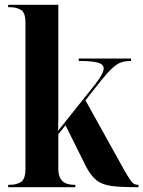

<svg xmlns="http://www.w3.org/2000/svg" viewBox="-20 -780 597 800"><path d="M14 0V-10H22Q48 -10 67 -21.5Q86 -33 86 -77V-686Q86 -728 67 -739Q48 -750 22 -750H14V-760H223V-336Q223 -313 223 -286.5Q223 -260 222 -235L376 -428Q396 -454 404 -469.5Q412 -485 412 -495Q412 -512 388 -519Q364 -526 308 -526V-536H526V-526Q503 -526 486 -520.5Q469 -515 450 -498Q431 -481 404 -448L336 -362L495 -76Q512 -46 521.5 -32Q531 -18 538 -14Q545 -10 554 -10H557V0H549Q484 0 445 -5Q406 -10 381.5 -29.5Q357 -49 336 -91L253 -258L223 -221V-77Q223 -48 233.5 -33.5Q244 -19 258.5 -14.5Q273 -10 287 -10H294V0Z"/></svg>

Font: Noto Serif Display Condensed
Style: Bold
Weight: 700
Width: 3
Designer: Monotype Design Team
Foundry: Monotype Imaging Inc.
Version: Version 2.009